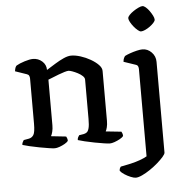

<svg xmlns="http://www.w3.org/2000/svg" viewBox="-61 -796 1027 1056"><g transform="rotate(-5 452.5 -268.5)"><path d="M216 0Q208 0 184.5 -3.5Q161 -7 132 -12.5Q103 -18 77.5 -24Q52 -30 40 -34Q40 -42 43.5 -49Q47 -56 50 -60L78 -65Q95 -68 104.5 -82.5Q114 -97 114 -145V-394Q114 -402 111 -409Q108 -416 99 -419L35 -441Q37 -455 40 -462Q43 -469 47 -472Q64 -482 92.5 -491Q121 -500 139 -500Q168 -500 189.5 -481Q211 -462 211 -433Q235 -448 260 -463.5Q285 -479 308.5 -489.5Q332 -500 350 -500Q373 -500 401.5 -491Q430 -482 456 -467Q482 -452 498.5 -435Q515 -418 515 -401V-125Q515 -105 511 -89.5Q507 -74 503 -68L589 -59Q591 -56 593.5 -49.5Q596 -43 596 -35Q591 -27 576.5 -19Q562 -11 546.5 -5.5Q531 0 520 0Q512 0 488.5 -3.5Q465 -7 436.5 -12.5Q408 -18 383 -24Q358 -30 346 -34Q346 -43 349.5 -49.5Q353 -56 356 -60L381 -64Q391 -66 398.5 -71.5Q406 -77 410.5 -93.5Q415 -110 415 -145V-362Q415 -372 404.5 -382Q394 -392 378.5 -400Q363 -408 349 -413Q335 -418 328 -418Q321 -418 305.5 -413.5Q290 -409 272 -402Q254 -395 238 -388.5Q222 -382 214 -379V-127Q214 -108 210 -92Q206 -76 201 -68L284 -59Q286 -56 288.5 -49.5Q291 -43 291 -35Q286 -27 272 -19Q258 -11 242.5 -5.5Q227 0 216 0ZM646 200Q636 200 618.5 193Q601 186 585 175.5Q569 165 561 155Q561 145 564 139.5Q567 134 569 132Q597 127 625 120.5Q653 114 676.5 105.5Q700 97 715 88V-394Q715 -402 712 -409Q709 -416 699 -419L634 -441Q635 -454 639 -462Q643 -470 645 -472Q656 -478 674.5 -484.5Q693 -491 712 -495.5Q731 -500 743 -500Q772 -500 793.5 -478Q815 -456 815 -425V76Q815 84 802 99Q789 114 769 131.5Q749 149 726 164.5Q703 180 681.5 190Q660 200 646 200ZM745 -599Q738 -599 727 -608Q716 -617 705.5 -630Q695 -643 688 -656Q681 -669 681 -677Q681 -685 690.5 -695Q700 -705 714 -714.5Q728 -724 742 -730.5Q756 -737 764 -737Q772 -737 782.5 -728Q793 -719 802.5 -705.5Q812 -692 818.5 -679Q825 -666 825 -657Q825 -650 816 -640Q807 -630 794 -620.5Q781 -611 767.5 -605Q754 -599 745 -599Z"/></g></svg>

Font: Texturina Medium
Style: Regular
Weight: 500
Designer: Guillermo Torres Carreño
Foundry: Omnibus-Type
Version: Version 1.003